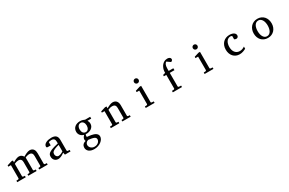

<svg xmlns="http://www.w3.org/2000/svg" viewBox="189 -2461 6639 4414"><g transform="rotate(-30 3508.5 -254.0)"><path d="M570.3 0V-39.1L612.3 -42Q621.6 -43 627.4 -48.8Q633.3 -54.7 633.3 -64V-318.8Q633.3 -342.3 628.9 -361.1Q624.5 -379.9 614 -393.1Q603.5 -406.2 586.4 -413.6Q569.3 -420.9 544.4 -420.9Q531.7 -420.9 517.8 -418.7Q503.9 -416.5 490 -412.8Q476.1 -409.2 462.6 -404.1Q449.2 -398.9 437.5 -393.1V-64Q437.5 -54.7 443.4 -48.8Q449.2 -43 458.5 -42L500.5 -39.1V0H281.2V-39.1L323.2 -42Q332.5 -43 338.4 -48.8Q344.2 -54.7 344.2 -64V-325.2Q344.2 -346.2 339.6 -364Q335 -381.8 324.5 -394.3Q314 -406.7 297.1 -413.8Q280.3 -420.9 256.3 -420.9Q242.2 -420.9 226.8 -418.2Q211.4 -415.5 197.3 -411.4Q183.1 -407.2 170.7 -402.1Q158.2 -397 149.4 -392.1V-64Q149.4 -54.7 155.3 -48.8Q161.1 -43 170.4 -42L212.4 -39.1V0H-13.7V-39.1L35.2 -42Q44.4 -43 50.3 -48.8Q56.2 -54.7 56.2 -64V-411.1H-12.7V-443.8L108.4 -481.9H149.4V-432.1Q166 -442.4 186.3 -453.1Q206.5 -463.9 228 -473.1Q249.5 -482.4 271.2 -488.3Q293 -494.1 312.5 -494.1Q334 -494.1 351.6 -488Q369.1 -481.9 382.6 -471.9Q396 -461.9 406 -449.5Q416 -437 422.4 -424.8Q437.5 -434.1 459 -446.3Q480.5 -458.5 504.4 -469Q528.3 -479.5 552.2 -486.8Q576.2 -494.1 596.2 -494.1Q635.7 -494.1 660.6 -479.7Q685.5 -465.3 700 -443.1Q714.4 -420.9 719.7 -393.6Q725.1 -366.2 725.1 -340.8V-64Q725.1 -54.7 731.2 -48.8Q737.3 -43 746.1 -42L794.4 -39.1V0Z M1239.7 -267.1Q1172.4 -250 1132.8 -233.4Q1093.3 -216.8 1073 -200Q1052.7 -183.1 1047.1 -165.8Q1041.5 -148.4 1041.5 -129.9Q1041.5 -114.3 1046.6 -99.4Q1051.8 -84.5 1061.3 -72.8Q1070.8 -61 1084.7 -54Q1098.6 -46.9 1116.7 -46.9Q1136.7 -46.9 1158.4 -54.2Q1180.2 -61.5 1198.2 -70.3Q1219.2 -80.6 1239.7 -94.2ZM1252.9 0 1239.7 -59.1Q1213.4 -39.1 1185.5 -23.4Q1173.3 -16.6 1159.7 -10.3Q1146 -3.9 1131.6 1.2Q1117.2 6.3 1102.3 9.3Q1087.4 12.2 1072.8 12.2Q1045.4 12.2 1021.7 2.9Q998 -6.3 980.5 -23.9Q962.9 -41.5 952.9 -66.4Q942.9 -91.3 942.9 -123Q942.9 -141.6 946.5 -158.2Q950.2 -174.8 961.4 -190.4Q972.7 -206.1 992.9 -220.5Q1013.2 -234.9 1046.1 -249Q1079.1 -263.2 1126.7 -277.1Q1174.3 -291 1239.7 -305.2V-348.1Q1239.7 -398.4 1217.3 -422.6Q1194.8 -446.8 1146.5 -446.8Q1120.1 -446.8 1101.6 -441.9Q1083 -437 1075.7 -434.1V-347.2H1002.9Q996.1 -347.2 989.5 -348.1Q982.9 -349.1 977.5 -352.3Q972.2 -355.5 969 -361.1Q965.8 -366.7 965.8 -376Q965.8 -406.7 984.4 -429Q1002.9 -451.2 1032.7 -465.8Q1062.5 -480.5 1099.6 -487.3Q1136.7 -494.1 1173.8 -494.1Q1220.2 -494.1 1250.7 -482.9Q1281.2 -471.7 1299.1 -451.7Q1316.9 -431.6 1324.2 -404.3Q1331.5 -377 1331.5 -344.2V-64Q1331.5 -54.7 1337.6 -48.8Q1343.8 -43 1352.5 -42L1400.9 -39.1V0Z M2078.1 66.9Q2078.1 46.4 2067.9 32Q2057.6 17.6 2040.8 8.3Q2023.9 -1 2002.7 -6.6Q1981.4 -12.2 1959.7 -15.9Q1938 -19.5 1917.7 -21.7Q1897.5 -23.9 1882.3 -26.9Q1860.4 -19 1845.7 -8.1Q1831.1 2.9 1822.3 15.6Q1813.5 28.3 1809.8 41.5Q1806.2 54.7 1806.2 66.9Q1806.2 85 1814 105.5Q1821.8 126 1837.9 143.1Q1854 160.2 1878.7 171.6Q1903.3 183.1 1937 183.1Q1972.7 183.1 1999.3 171.6Q2025.9 160.2 2043.5 143.1Q2061 126 2069.6 105.5Q2078.1 85 2078.1 66.9ZM2022 -331.1Q2022 -354.5 2015.9 -376.7Q2009.8 -398.9 1998 -415.8Q1986.3 -432.6 1969 -442.9Q1951.7 -453.1 1929.2 -453.1Q1908.2 -453.1 1890.6 -444.8Q1873 -436.5 1860.6 -420.7Q1848.1 -404.8 1841.1 -381.8Q1834 -358.9 1834 -330.1Q1834 -305.2 1840.1 -283Q1846.2 -260.7 1858.2 -244.1Q1870.1 -227.5 1887.9 -217.8Q1905.8 -208 1929.2 -208Q1951.7 -208 1969 -217.8Q1986.3 -227.5 1998 -244.1Q2009.8 -260.7 2015.9 -283.2Q2022 -305.7 2022 -331.1ZM2090.3 -415Q2101.6 -397 2109.4 -375.7Q2117.2 -354.5 2117.2 -325.2Q2117.2 -285.6 2099.1 -254.9Q2081.1 -224.1 2051 -203.6Q2021 -183.1 1982.2 -173.6Q1943.4 -164.1 1901.4 -167Q1895.5 -157.2 1893.3 -146Q1891.1 -134.8 1890.9 -125Q1890.6 -115.2 1891.6 -108.2Q1892.6 -101.1 1893.1 -100.1Q1915.5 -97.7 1944.3 -94.7Q1973.1 -91.8 2003.2 -86.2Q2033.2 -80.6 2062.3 -71.3Q2091.3 -62 2113.8 -47.1Q2136.2 -32.2 2150.1 -11Q2164.1 10.3 2164.1 40Q2164.1 75.7 2143.8 109.6Q2123.5 143.6 2088.4 170.2Q2053.2 196.8 2005.9 212.9Q1958.5 229 1904.3 229Q1859.4 229 1824.5 218.3Q1789.6 207.5 1765.6 188.5Q1741.7 169.4 1729 143.3Q1716.3 117.2 1716.3 86.9Q1716.3 64.9 1722.7 45.2Q1729 25.4 1742.2 9.5Q1755.4 -6.3 1775.1 -17.8Q1794.9 -29.3 1822.3 -34.2Q1819.3 -42 1817.4 -47.1Q1815.4 -52.2 1814.2 -56.9Q1813 -61.5 1812.5 -66.7Q1812 -71.8 1812 -80.1Q1812 -99.6 1824 -123.3Q1835.9 -147 1862.3 -173.8Q1837.4 -179.7 1814.9 -192.4Q1792.5 -205.1 1775.4 -224.4Q1758.3 -243.7 1748.3 -268.8Q1738.3 -293.9 1738.3 -324.2Q1738.3 -363.8 1752.9 -395.3Q1767.6 -426.8 1793.9 -448.7Q1820.3 -470.7 1857.2 -482.4Q1894 -494.1 1939 -494.1Q1956.5 -494.1 1973.4 -491.2Q1990.2 -488.3 2005.1 -483.6Q2020 -479 2032.7 -473.6Q2045.4 -468.3 2055.2 -463.9H2189.9V-415Z M2776.9 0V-39.1L2818.8 -42Q2827.6 -43 2833.7 -48.8Q2839.8 -54.7 2839.8 -64V-324.2Q2839.8 -371.6 2817.9 -396.2Q2795.9 -420.9 2743.7 -420.9Q2714.8 -420.9 2687 -412.8Q2659.2 -404.8 2633.8 -392.1V-64Q2633.8 -54.7 2639.6 -48.8Q2645.5 -43 2654.8 -42L2696.8 -39.1V0H2470.7V-39.1L2519.5 -42Q2528.8 -43 2534.7 -48.8Q2540.5 -54.7 2540.5 -64V-411.1H2470.7V-443.8L2592.8 -481.9H2633.8V-432.1Q2654.8 -443.8 2676.5 -455.1Q2698.2 -466.3 2719.7 -475.1Q2741.2 -483.9 2761.2 -489Q2781.2 -494.1 2798.8 -494.1Q2864.3 -494.1 2898.4 -453.6Q2932.6 -413.1 2932.6 -339.8V-64Q2932.6 -54.7 2938.7 -48.8Q2944.8 -43 2953.6 -42L2997.6 -39.1V0Z M3397.9 0V-39.1L3446.8 -42Q3456.1 -43 3461.9 -48.8Q3467.8 -54.7 3467.8 -64V-420.9H3398.9V-456.1L3521 -494.1H3560.5V-64Q3560.5 -54.7 3566.7 -48.8Q3572.8 -43 3581.5 -42L3632.8 -39.1V0ZM3581.5 -647Q3581.5 -634.3 3576.9 -622.8Q3572.3 -611.3 3564 -603Q3555.7 -594.7 3544.7 -589.8Q3533.7 -585 3521 -585Q3508.3 -585 3496.8 -589.8Q3485.4 -594.7 3477.1 -603Q3468.8 -611.3 3463.9 -622.8Q3459 -634.3 3459 -647Q3459 -659.7 3463.9 -670.9Q3468.8 -682.1 3477.1 -690.4Q3485.4 -698.7 3496.8 -703.4Q3508.3 -708 3521 -708Q3533.7 -708 3544.7 -703.4Q3555.7 -698.7 3564 -690.4Q3572.3 -682.1 3576.9 -670.9Q3581.5 -659.7 3581.5 -647Z M4477.1 -676.8Q4477.1 -661.6 4470.9 -651.6Q4464.8 -641.6 4456.8 -635.5Q4448.7 -629.4 4441.2 -626.5Q4433.6 -623.5 4430.7 -623Q4429.7 -624 4422.6 -629.2Q4415.5 -634.3 4405.5 -641.4Q4395.5 -648.4 4384 -656.2Q4372.6 -664.1 4362.8 -671.1Q4353 -678.2 4346.2 -682.9Q4339.4 -687.5 4338.9 -688Q4328.1 -682.1 4317.6 -671.4Q4307.1 -660.6 4298.6 -642.6Q4290 -624.5 4284.9 -598.9Q4279.8 -573.2 4279.8 -538.1V-474.1H4403.8V-422.9H4279.8V-64Q4279.8 -54.7 4285.9 -48.8Q4292 -43 4300.8 -42L4359.9 -39.1V0H4116.7V-39.1L4166 -42Q4174.8 -43 4180.9 -48.8Q4187 -54.7 4187 -64V-422.9H4123V-458L4187 -476.1Q4187 -501 4188.7 -520.8Q4190.4 -540.5 4194.6 -557.9Q4198.7 -575.2 4205.1 -591.6Q4211.4 -607.9 4220.7 -626Q4235.4 -654.3 4254.6 -675Q4273.9 -695.8 4296.1 -709.5Q4318.4 -723.1 4342.5 -730Q4366.7 -736.8 4391.1 -736.8Q4412.1 -736.8 4428.2 -731.9Q4444.3 -727.1 4455.3 -718.8Q4466.3 -710.4 4471.7 -699.7Q4477.1 -689 4477.1 -676.8Z M4960.4 0V-39.1L5009.3 -42Q5018.6 -43 5024.4 -48.8Q5030.3 -54.7 5030.3 -64V-420.9H4961.4V-456.1L5083.5 -494.1H5123V-64Q5123 -54.7 5129.2 -48.8Q5135.3 -43 5144 -42L5195.3 -39.1V0ZM5144 -647Q5144 -634.3 5139.4 -622.8Q5134.8 -611.3 5126.5 -603Q5118.2 -594.7 5107.2 -589.8Q5096.2 -585 5083.5 -585Q5070.8 -585 5059.3 -589.8Q5047.9 -594.7 5039.6 -603Q5031.2 -611.3 5026.4 -622.8Q5021.5 -634.3 5021.5 -647Q5021.5 -659.7 5026.4 -670.9Q5031.2 -682.1 5039.6 -690.4Q5047.9 -698.7 5059.3 -703.4Q5070.8 -708 5083.5 -708Q5096.2 -708 5107.2 -703.4Q5118.2 -698.7 5126.5 -690.4Q5134.8 -682.1 5139.4 -670.9Q5144 -659.7 5144 -647Z M6058.1 -37.1Q6041 -28.3 6022.2 -19.3Q6003.4 -10.3 5982.2 -3.4Q5960.9 3.4 5937.7 7.8Q5914.6 12.2 5889.2 12.2Q5836.4 12.2 5794.2 -6.6Q5752 -25.4 5722.2 -58.8Q5692.4 -92.3 5676.3 -138.2Q5660.2 -184.1 5660.2 -237.8Q5660.2 -300.8 5679.7 -348.6Q5699.2 -396.5 5732.4 -429Q5765.6 -461.4 5809.3 -477.8Q5853 -494.1 5900.9 -494.1Q5933.6 -494.1 5962.2 -487.5Q5990.7 -481 6011.5 -468.3Q6032.2 -455.6 6044.2 -437Q6056.2 -418.5 6056.2 -394Q6056.2 -379.4 6051 -368.4Q6045.9 -357.4 6037.6 -349.9Q6029.3 -342.3 6018.8 -338.6Q6008.3 -335 5997.1 -335Q5980.5 -335 5968.3 -340.6Q5956.1 -346.2 5946.8 -352.1V-439Q5936.5 -444.8 5925.5 -448.5Q5914.6 -452.1 5904.8 -452.1Q5871.6 -452.1 5845 -437Q5818.4 -421.9 5800 -395Q5781.7 -368.2 5772 -331.3Q5762.2 -294.4 5762.2 -251Q5762.2 -209.5 5772.7 -172.9Q5783.2 -136.2 5804 -109.1Q5824.7 -82 5855.7 -66.4Q5886.7 -50.8 5927.7 -50.8Q5962.9 -50.8 5994.4 -61.8Q6025.9 -72.8 6058.1 -94.2Z M6774.4 -241.2Q6774.4 -282.2 6766.4 -319.8Q6758.3 -357.4 6741.7 -386.2Q6725.1 -415 6700.2 -432.1Q6675.3 -449.2 6641.6 -449.2Q6606.9 -449.2 6581.5 -432.1Q6556.2 -415 6539.8 -386.2Q6523.4 -357.4 6515.6 -319.8Q6507.8 -282.2 6507.8 -241.2Q6507.8 -200.7 6515.9 -163.1Q6523.9 -125.5 6540.5 -96.7Q6557.1 -67.9 6582 -50.5Q6606.9 -33.2 6640.6 -33.2Q6674.8 -33.2 6700.2 -50.3Q6725.6 -67.4 6741.9 -96.2Q6758.3 -125 6766.4 -162.6Q6774.4 -200.2 6774.4 -241.2ZM6878.4 -240.2Q6878.4 -187 6861.6 -140.9Q6844.7 -94.7 6813.7 -60.8Q6782.7 -26.9 6738.5 -7.3Q6694.3 12.2 6639.6 12.2Q6585 12.2 6541 -7.1Q6497.1 -26.4 6466.3 -60.1Q6435.5 -93.8 6419.2 -139.9Q6402.8 -186 6402.8 -240.2Q6402.8 -293.5 6419.4 -339.8Q6436 -386.2 6467.3 -420.7Q6498.5 -455.1 6542.7 -474.6Q6586.9 -494.1 6642.6 -494.1Q6698.2 -494.1 6742.2 -474.1Q6786.1 -454.1 6816.4 -419.7Q6846.7 -385.3 6862.5 -339.1Q6878.4 -293 6878.4 -240.2Z"/></g></svg>

Font: BabelStone Ogham Fixed
Style: Regular
Weight: 400
Monospace: yes
Designer: Andrew West
Foundry: BabelStone
Version: Version 2.02 March 14, 2022